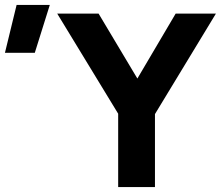

<svg xmlns="http://www.w3.org/2000/svg" viewBox="-232 -755 892 775"><path d="M245 0V-296L-1 -700H166L322.5 -438L477 -700H639.5L393.5 -294.5V0ZM-212 -542 -165 -735H-31L-91.5 -542Z"/></svg>

Font: Geologica SemiBold
Style: Regular
Weight: 600
Designer: Sindre Bremnes, Frode Helland
Foundry: Monokrom Skriftforlag AS
Version: Version 1.010;gftools[0.9.28]